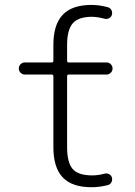

<svg xmlns="http://www.w3.org/2000/svg" viewBox="-20 -784 555 792"><path d="M419.9 -526.4Q429.7 -526.4 437 -519Q444.3 -511.7 444.3 -501.5Q444.3 -491.2 437 -483.9Q429.7 -476.6 419.9 -476.6H263.7Q256.8 -476.6 256.8 -468.8V-176.8Q256.8 -113.3 279.8 -86.9Q302.7 -60.5 360.4 -60.5Q384.8 -60.5 410.2 -67.4Q419.9 -70.3 429.2 -65.9Q438.5 -61.5 441.4 -52.7Q444.3 -42 439.9 -32.7Q435.5 -23.4 424.8 -20.5Q390.6 -11.7 357.4 -11.7Q277.3 -11.7 238.8 -52.2Q200.2 -92.8 200.2 -176.8V-468.8Q200.2 -476.6 193.4 -476.6H82Q72.3 -476.6 64.9 -483.9Q57.6 -491.2 57.6 -501.5Q57.6 -511.7 64.9 -519Q72.3 -526.4 82 -526.4H193.4Q200.2 -526.4 200.2 -533.2V-598.6Q200.2 -682.6 238.8 -723.1Q277.3 -763.7 357.4 -763.7Q390.6 -763.7 425.8 -753.9Q435.5 -751 439.9 -741.7Q444.3 -732.4 441.4 -722.7Q438.5 -712.9 429.2 -708.5Q419.9 -704.1 410.2 -707Q384.8 -713.9 360.4 -714.8Q303.7 -714.8 280.3 -688Q256.8 -661.1 256.8 -598.6V-533.2Q256.8 -526.4 263.7 -526.4Z"/></svg>

Font: Gen Jyuu Gothic P Light
Style: Regular
Weight: 200
Designer: [Source Han Sans]
Ryoko NISHIZUKA  (kana & ideographs); Paul D. Hunt (Latin, Greek & Cyrillic); Wenlong ZHANG  (bopomofo
Version: Version 1.002.20150607